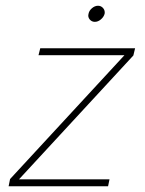

<svg xmlns="http://www.w3.org/2000/svg" viewBox="-20 -648 506 668"><path d="M288 -600Q290 -611 300 -619.5Q310 -628 321 -628Q332 -628 339 -619.5Q346 -611 344 -600Q341 -589 331 -580.5Q321 -572 310 -572Q299 -572 292 -580.5Q285 -589 288 -600ZM15 -25 413 -456H114L120 -480H450L444 -455L46 -24H361L356 0H10Z"/></svg>

Font: Prompt Thin
Style: Italic
Weight: 250
Italic angle: -12°
Designer: Katatrad Team
Foundry: CadsonDemak
Version: Version 1.001